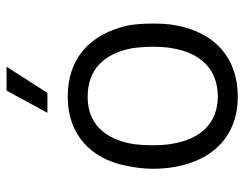

<svg xmlns="http://www.w3.org/2000/svg" viewBox="-100 -640 747 587"><g transform="rotate(-90 273.5 -346.5)"><path d="M222 -575H283L363 -700H290ZM271 7C390 7 467 -63 489 -180C494 -203 495 -230 495 -254C495 -285 492 -318 488 -334C461 -446 388 -513 271 -513C159 -513 82 -446 60 -333C55 -309 51 -281 51 -253C51 -230 53 -205 57 -184C78 -66 154 7 271 7ZM273 -54C190 -54 141 -107 127 -196C124 -214 123 -234 123 -254C123 -278 125 -302 127 -315C143 -405 193 -452 271 -452C354 -452 402 -403 419 -319C421 -308 424 -280 424 -254C424 -236 423 -214 420 -196C406 -109 358 -55 273 -54Z"/></g></svg>

Font: Arthouse Owned
Style: Regular
Weight: 400
Designer: Jeremy Tribby
Foundry: Tribby Type
Version: Version 1.000;PS 001.000;hotconv 1.0.88;makeotf.lib2.5.64775